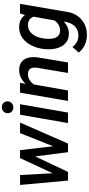

<svg xmlns="http://www.w3.org/2000/svg" viewBox="550 -1320 978 2117"><g transform="rotate(-90 1038.5 -261.0)"><path d="M484.9 -164.6 629.9 -528.3H746.1L514.6 0H419.4L373 -361.3L202.1 0H106.4L58.1 -528.3H167.5L187.5 -169.9L354.5 -528.3H441.9Z M856.4 0H740.7L832.5 -528.3H948.2ZM849.1 -663.6Q849.1 -690.4 866.7 -709.5Q884.3 -728.5 914.1 -729.5Q942.4 -730.5 961.2 -712.2Q980 -693.8 980 -667.5Q980 -639.6 961.7 -621.6Q943.4 -603.5 915 -602.5Q887.2 -601.6 868.2 -619.4Q849.1 -637.2 849.1 -663.6Z M1184.6 -528.8 1172.9 -466.8Q1240.7 -540 1329.6 -538.1Q1403.8 -536.6 1439.5 -485.1Q1475.1 -433.6 1465.8 -341.3L1408.7 0H1293L1350.6 -342.8Q1353 -363.8 1351.1 -381.8Q1344.7 -439.9 1281.7 -441.4Q1215.8 -442.4 1166 -376.5L1100.1 0H984.4L1075.7 -528.3Z M1556.6 -264.6Q1565.9 -343.8 1599.4 -407.7Q1632.8 -471.7 1683.6 -505.6Q1734.4 -539.6 1799.8 -538.6Q1886.7 -536.6 1931.2 -474.6L1949.2 -528.8L2054.7 -528.3L1967.3 -14.6Q1952.6 88.9 1880.1 150.1Q1807.6 211.4 1703.6 208.5Q1647.9 207.5 1598.1 183.1Q1548.3 158.7 1518.1 118.7L1579.6 48.8Q1626 112.8 1700.7 114.7Q1757.3 116.7 1798.1 83.7Q1838.9 50.8 1852.5 -10.3L1860.8 -47.4Q1799.8 11.7 1722.2 9.8Q1647.9 8.8 1603.3 -46.4Q1558.6 -101.6 1554.2 -194.8Q1552.7 -224.1 1556.6 -264.6ZM1671.4 -254.4Q1668.5 -229.5 1669.4 -200.7Q1670.4 -148.9 1692.9 -118.7Q1715.3 -88.4 1756.8 -86.9Q1822.8 -84.5 1872.1 -147.9L1913.6 -381.3Q1888.2 -439.5 1823.2 -441.4Q1764.6 -442.9 1724.6 -396Q1684.6 -349.1 1672.4 -264.6Z"/></g></svg>

Font: TypoPRO Roboto
Style: Italic
Weight: 500
Italic angle: -12°
Designer: Google
Version: Version 2.136; 2016